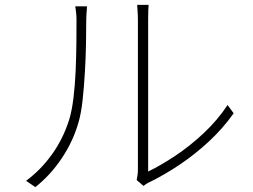

<svg xmlns="http://www.w3.org/2000/svg" viewBox="-20 -759 1040 788"><path d="M541 -20Q543 -30 544.5 -41Q546 -52 546 -63Q546 -71 546 -106Q546 -141 546 -193Q546 -245 546 -305Q546 -365 546 -426Q546 -487 546 -539Q546 -591 546 -627.5Q546 -664 546 -674Q546 -699 544.5 -714.5Q543 -730 543 -739H590Q589 -730 588.5 -714.5Q588 -699 588 -674Q588 -664 588 -626Q588 -588 588 -532Q588 -476 588 -412Q588 -348 588 -285.5Q588 -223 588 -171.5Q588 -120 588 -88Q588 -56 588 -55Q638 -79 698.5 -119Q759 -159 816 -212.5Q873 -266 914 -328L939 -294Q895 -232 838 -179Q781 -126 718.5 -84Q656 -42 597 -13Q587 -9 580 -4Q573 1 569 4ZM87 -17Q147 -61 193 -125Q239 -189 264 -268Q275 -304 281.5 -357Q288 -410 290.5 -469Q293 -528 293.5 -582.5Q294 -637 294 -676Q294 -692 292.5 -706Q291 -720 289 -733H337Q337 -725 336 -715.5Q335 -706 334.5 -696.5Q334 -687 334 -677Q334 -637 333 -581Q332 -525 328.5 -464Q325 -403 319 -348Q313 -293 302 -256Q280 -179 233.5 -109.5Q187 -40 125 9Z"/></svg>

Font: Noto Sans JP Thin ExtraLight
Style: Regular
Weight: 250
Version: Version 2.004-H2;hotconv 1.0.118;makeotfexe 2.5.65603